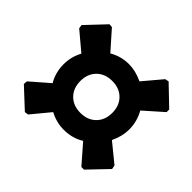

<svg xmlns="http://www.w3.org/2000/svg" viewBox="-118 -687 680 680"><g transform="rotate(45 222.5 -346.5)"><path d="M367 -565 439 -496V-483L369 -421Q389 -386 389 -345Q389 -312 372 -276L442 -219L445 -204L376 -132H363L302 -202Q269 -181 225 -181Q189 -181 155 -199L98 -130L84 -128L11 -196L12 -210L81 -270Q61 -304 61 -345Q61 -382 79 -416L10 -474L8 -488L76 -560L89 -559L151 -489Q185 -509 225 -509Q258 -509 294 -492L353 -562ZM283 -403Q261 -425 225 -425Q189 -425 167 -403Q145 -381 145 -345Q145 -309 167 -287Q189 -265 225 -265Q261 -265 283 -287Q305 -309 305 -345Q305 -381 283 -403Z"/></g></svg>

Font: Alegreya Sans ExtraBold
Style: Regular
Weight: 800
Designer: Juan Pablo del Peral
Foundry: Huerta Tipografica
Version: Version 2.007